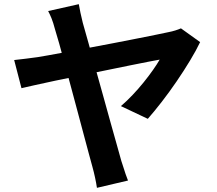

<svg xmlns="http://www.w3.org/2000/svg" viewBox="-20 -836 1040 921"><path d="M358 -816Q361 -797 366 -774.5Q371 -752 377 -727Q389 -687 404.5 -629.5Q420 -572 438.5 -506.5Q457 -441 475.5 -374Q494 -307 511 -246Q528 -185 541.5 -137.5Q555 -90 562 -64Q566 -54 571 -36.5Q576 -19 582.5 -1Q589 17 594 30L445 65Q442 44 436 16Q430 -12 423 -37Q417 -58 406.5 -97.5Q396 -137 382 -189Q368 -241 352.5 -299.5Q337 -358 321 -417Q305 -476 290.5 -530Q276 -584 264 -627Q252 -670 244 -695Q235 -729 227 -748.5Q219 -768 211 -783ZM940 -634Q922 -596 892.5 -547Q863 -498 827.5 -446Q792 -394 755.5 -347Q719 -300 689 -266L560 -327Q588 -351 616 -380.5Q644 -410 669 -441Q694 -472 714 -500.5Q734 -529 746 -550Q732 -548 695 -540.5Q658 -533 604.5 -522.5Q551 -512 489.5 -499Q428 -486 365 -473.5Q302 -461 245.5 -449Q189 -437 146.5 -427.5Q104 -418 83 -413L48 -548Q77 -551 104 -554.5Q131 -558 161 -562Q174 -564 210.5 -570.5Q247 -577 298 -586.5Q349 -596 408 -607Q467 -618 526.5 -629.5Q586 -641 639 -651.5Q692 -662 731.5 -670Q771 -678 789 -682Q805 -685 821 -690Q837 -695 848 -700Z"/></svg>

Font: Farlight84_Sys_V01
Style: Bold
Weight: 700
Designer: Monotype Design Team, Nadine Chahine and Nizar Qandah
Foundry: Monotype Imaging Inc.
Version: Version 2.004;October 31, 2024;FontCreator 14.0.0.2814 64-bi